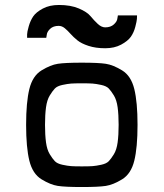

<svg xmlns="http://www.w3.org/2000/svg" viewBox="-20 -752 658 772"><path d="M403 -558Q365 -558 336 -567.5Q307 -577 291 -590Q275 -603 263.5 -616Q252 -629 240.5 -638.5Q229 -648 216 -648Q194 -648 181.5 -636Q169 -624 168 -612L166 -600H89Q89 -605 89 -614Q89 -623 95.5 -646Q102 -669 113.5 -686Q125 -703 152 -717.5Q179 -732 217 -732Q264 -732 297 -718Q330 -704 344 -687Q358 -670 373 -656Q388 -642 403 -642Q425 -642 438 -654Q451 -666 452 -678L454 -690H531Q531 -685 530.5 -676Q530 -667 524 -644Q518 -621 506 -604Q494 -587 467 -572.5Q440 -558 403 -558ZM405.5 -4.5Q376 0 309 0Q242 0 212.5 -4.5Q183 -9 147 -31Q111 -53 98 -106Q85 -159 85 -250Q85 -341 98 -394Q111 -447 147 -469Q183 -491 212.5 -495.5Q242 -500 309 -500Q376 -500 405.5 -495.5Q435 -491 471 -469Q507 -447 520 -394Q533 -341 533 -250Q533 -159 520 -106Q507 -53 471 -31Q435 -9 405.5 -4.5ZM266 -84Q280 -83 309 -83Q338 -83 352 -84Q366 -85 387 -89.5Q408 -94 417.5 -104Q427 -114 438 -132Q449 -150 453 -179.5Q457 -209 457 -250Q457 -291 453 -320.5Q449 -350 438 -368Q427 -386 417.5 -396Q408 -406 387 -410.5Q366 -415 352 -416Q338 -417 309 -417Q280 -417 266 -416Q252 -415 231 -410.5Q210 -406 200.5 -396Q191 -386 180 -368Q169 -350 165 -320.5Q161 -291 161 -250Q161 -209 165 -179.5Q169 -150 180 -132Q191 -114 200.5 -104Q210 -94 231 -89.5Q252 -85 266 -84Z"/></svg>

Font: Hermit Light
Style: Regular
Weight: 300
Designer: Pablo Caro
Version: Version 2.000;PS 002.000;hotconv 1.0.88;makeotf.lib2.5.64775